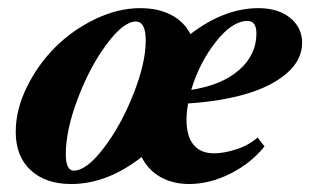

<svg xmlns="http://www.w3.org/2000/svg" viewBox="-20 -445 769 476"><path d="M156.2 11.2Q93.3 11.2 56.2 -22.9Q19 -57.1 19 -118.2Q19 -172.9 46.4 -228.8Q73.7 -284.7 116.7 -327.6Q159.7 -370.6 216.1 -397.7Q272.5 -424.8 327.6 -424.8Q372.6 -424.8 404.5 -408Q436.5 -391.1 452.1 -360.4Q536.1 -424.8 620.6 -424.8Q669.9 -424.8 699.5 -400.6Q729 -376.5 729 -338.9Q729 -295.9 690.4 -262.9Q651.9 -230 589.4 -211.9Q526.9 -193.8 446.3 -188.5Q442.4 -166.5 442.4 -148.4Q442.4 -106.9 460 -85.9Q477.5 -64.9 510.7 -64.9Q534.7 -64.9 564.9 -74.5Q595.2 -84 618.7 -104L635.7 -82Q602.1 -40 550.8 -14.4Q499.5 11.2 448.7 11.2Q408.7 11.2 377.9 -6.1Q347.2 -23.4 331.1 -55.7Q245.6 11.2 156.2 11.2ZM593.8 -393.1Q555.7 -393.1 514.9 -341.1Q474.1 -289.1 454.1 -222.2Q529.8 -233.9 572.8 -271.5Q615.7 -309.1 615.7 -361.8Q615.7 -393.1 593.8 -393.1ZM163.1 -22Q194.3 -22 237.1 -77.9Q279.8 -133.8 310.5 -211.2Q341.3 -288.6 341.3 -344.7Q341.3 -391.6 316.9 -391.6Q286.1 -391.6 244.4 -335.4Q202.6 -279.3 172.9 -200.7Q143.1 -122.1 143.1 -63Q143.1 -22 163.1 -22Z"/></svg>

Font: Elstob 18pt ExtraBold
Style: Italic
Weight: 800
Italic angle: -20°
Designer: Peter S. Baker
Version: Version 1.015